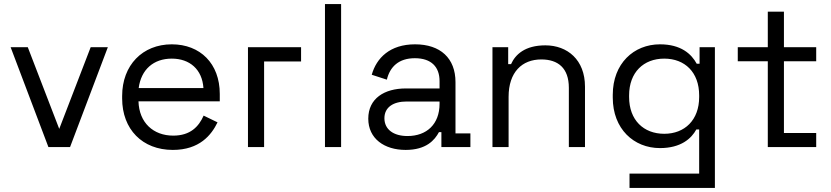

<svg xmlns="http://www.w3.org/2000/svg" viewBox="-20 -720 4070 940"><path d="M217 0H323L508 -489H424L270 -89L116 -489H32Z M826 14C957 14 1015 -59 1045 -121L977 -154C953 -100 912 -56 828 -56C731 -56 661 -119 658 -224H1056V-260C1056 -409 960 -503 821 -503C678 -503 578 -401 578 -250V-238C578 -87 677 14 826 14ZM659 -289C671 -380 732 -433 821 -433C909 -433 970 -380 976 -289Z M1194 0H1273V-419H1454V-489H1194Z M1571 0H1650V-700H1571Z M1966 14C2067 14 2108 -34 2129 -73H2141V0H2283V-67H2210V-318C2210 -435 2136 -503 2012 -503C1889 -503 1823 -436 1800 -354L1874 -330C1889 -393 1932 -435 2011 -435C2092 -435 2132 -392 2132 -323V-287H1967C1862 -287 1783 -238 1783 -139C1783 -41 1862 14 1966 14ZM1862 -141C1862 -196 1907 -223 1970 -223H2132V-212C2132 -112 2069 -54 1975 -54C1907 -54 1862 -86 1862 -141Z M2391 0H2470V-246C2470 -367 2536 -429 2630 -429C2712 -429 2765 -387 2765 -290V0H2844V-296C2844 -427 2758 -498 2650 -498C2550 -498 2503 -453 2482 -406H2468V-489H2391Z M3062 200H3480V-489H3405V-408H3391C3365 -456 3314 -503 3211 -503C3083 -503 2980 -409 2980 -256V-242C2980 -89 3083 5 3211 5C3314 5 3365 -42 3389 -86H3403V130H3062ZM3060 -245V-253C3060 -366 3131 -433 3232 -433C3333 -433 3403 -366 3403 -253V-245C3403 -132 3332 -65 3232 -65C3131 -65 3060 -132 3060 -245Z M3739 0H3976V-69H3818V-420H3976V-489H3818V-663H3739V-489H3592V-420H3739Z"/></svg>

Font: Meta Space
Style: Regular
Weight: 400
Designer: Meta Pool / Florian Karsten
Foundry: Meta Pool / Florian Karsten
Version: Version 2.000;Glyphs 3.1.1 (3137)